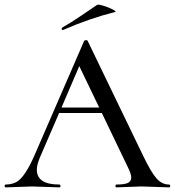

<svg xmlns="http://www.w3.org/2000/svg" viewBox="-25 -808 754 828"><path d="M402.8 -344.2 316.9 -522.9 240.2 -344.2ZM0 -12.2Q26.9 -12.7 46.4 -23.4Q83 -43.9 125 -141.1L337.9 -631.8Q339.8 -634.8 345.9 -634.8Q352.1 -634.8 353 -631.8L591.8 -137.2Q627 -64 650.4 -38.1Q673.8 -12.2 704.1 -12.2Q709 -12.2 709 -6.1Q709 0 704.1 0L585 -3.9L477.1 0Q473.1 0 473.1 -6.1Q473.1 -12.2 477.1 -12.2Q511.2 -12.2 526.1 -19Q541 -25.9 541 -42Q541 -58.1 525.9 -87.9L414.1 -320.8H230L147.9 -130.9Q133.8 -97.7 133.8 -76.2Q133.8 -12.2 231 -12.2Q235.8 -12.2 235.8 -6.1Q235.8 0 231 0L112.8 -3.9L0 0Q-4.9 0 -4.9 -6.1Q-4.9 -12.2 0 -12.2ZM246.1 -678.2Q242.2 -678.2 241.2 -682.6Q240.2 -687 243.2 -689Q279.3 -709 328.9 -742.9Q378.4 -776.9 394 -787.1Q398.9 -790 421.9 -783Q444.8 -775.9 461.9 -766.8Q479 -757.8 470.2 -755.9Q365.2 -730 248 -679.2Z"/></svg>

Font: Cormorant-Medium
Style: Regular
Weight: 500
Designer: Christian Thalmann (Catharsis Fonts)
Version: Version 3.000